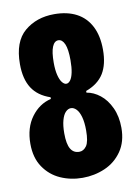

<svg xmlns="http://www.w3.org/2000/svg" viewBox="-80 -726 567 792"><g transform="rotate(-10 204.0 -330.5)"><path d="M13.3 -163.2Q13.3 -230.2 46.2 -274.8Q79 -319.3 128.8 -331V-338L200.2 -360L277.8 -338V-331Q307.2 -326.5 334 -305.3Q360.8 -284.2 377.8 -247.4Q394.7 -210.7 394.7 -163.3Q394.7 -105 367.1 -65.3Q339.5 -25.7 295.5 -6.7Q251.5 12.3 201.8 12.3Q152.2 12.3 109.5 -6.7Q66.8 -25.7 40.1 -65.1Q13.3 -104.5 13.3 -163.2ZM249.5 -178.2Q249.5 -211.5 243.2 -234.2Q237 -256.8 226.2 -268Q215.5 -279.2 203.3 -279.2Q191.3 -279.2 181.1 -268.7Q170.8 -258.2 164.7 -236.2Q158.5 -214.2 158.5 -181.5Q158.5 -136.5 170.7 -116.2Q182.8 -95.8 206.7 -95.8Q224.8 -95.8 237.2 -113.3Q249.5 -130.8 249.5 -178.2ZM236.3 -474.5Q236.3 -520.5 226.8 -542.2Q217.3 -564 200.8 -564Q184.3 -564 175.3 -542.2Q166.3 -520.5 166.3 -475.8Q166.3 -445.5 171.5 -424.4Q176.7 -403.3 185.2 -392.4Q193.8 -381.5 202.8 -381.5Q211.8 -381.5 219.7 -391.8Q227.5 -402 231.9 -423Q236.3 -444 236.3 -474.5ZM128.8 -329V-338Q77 -355.5 52.5 -393.8Q28 -432.2 28 -494.3Q28 -588.2 78.1 -630.6Q128.2 -673 202.7 -673Q256.8 -673 295.5 -652.8Q334.2 -632.5 355 -592.3Q375.8 -552.2 375.8 -493.7Q375.8 -432.7 352.6 -394.8Q329.3 -357 277.8 -338V-329L200.2 -297Z"/></g></svg>

Font: Bricolage Grotesque 96pt Condensed ExBd
Style: Regular
Weight: 800
Width: 3
Designer: Mathieu Triay
Foundry: Atelier Triay
Version: Version 1.001;Glyphs 3.2 (3207)